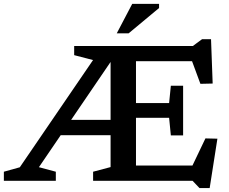

<svg xmlns="http://www.w3.org/2000/svg" viewBox="-22 -936 1186 994"><path d="M264 -236V-315.5H588V-236ZM509.5 -698H575.5V-652L179.5 -70.5L267 -47V0H-2V-47L80.5 -70ZM362 -650.5V-698H525L496.5 -615.5ZM926 -492V-363.5V-235H862.5L853.5 -326H611V-402.5H853.5L862.5 -492ZM1079 -503.5 1015.5 -502 957 -660.5 1000.5 -619H611V-698H976.5L1024 -733H1070.5ZM954.5 -37.5 1041.5 -219.5 1103.5 -218 1063.5 37.5H1010.5L975 0H611V-79H991.5ZM460 0V-47L550.5 -71V-698H682V0ZM582.5 -763.5 662.5 -916H801.5V-894.5L644 -763.5Z"/></svg>

Font: Newsreader 9pt Medium
Style: Regular
Weight: 500
Designer: Hugues Gentile
Foundry: Production Type
Version: Version 1.003